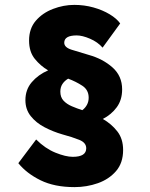

<svg xmlns="http://www.w3.org/2000/svg" viewBox="-20 -744 616 786"><path d="M128 -173Q165 -136 207 -119Q249 -102 278 -102Q333 -102 333 -137Q333 -160 304.5 -171.5Q276 -183 235 -194Q197 -205 162.5 -223Q128 -241 106 -268.5Q84 -296 84 -334Q84 -377 110 -407.5Q136 -438 177 -456Q146 -474 122.5 -503Q99 -532 99 -578Q99 -627 126.5 -659Q154 -691 197 -707.5Q240 -724 284 -724Q325 -724 362.5 -713.5Q400 -703 429 -685.5Q458 -668 472 -648L400 -549Q380 -572 348.5 -585.5Q317 -599 294 -599Q243 -599 243 -569Q243 -550 273 -540.5Q303 -531 344 -519Q401 -503 440.5 -468Q480 -433 480 -378Q480 -335 458 -305Q436 -275 401 -257Q436 -237 460 -206.5Q484 -176 484 -130Q484 -77 455 -43.5Q426 -10 380.5 6Q335 22 285 22Q203 22 146 -6Q89 -34 55 -76ZM227 -369Q227 -346 240 -332Q253 -318 274 -309Q295 -300 317 -293Q329 -302 336 -315Q343 -328 343 -344Q343 -376 317 -393Q291 -410 259 -422Q244 -413 235.5 -400Q227 -387 227 -369Z"/></svg>

Font: Jost*
Style: Bold
Weight: 700
Version: Version 3.7